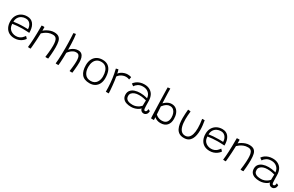

<svg xmlns="http://www.w3.org/2000/svg" viewBox="222 -2325 6058 3950"><g transform="rotate(30 3251.5 -350.0)"><path d="M517 -126Q509 -114 490.5 -94.8Q472 -75.5 443.2 -56.2Q414.5 -37 375.2 -24Q336 -11 286.5 -11Q211.5 -11 156.5 -42.5Q101.5 -74 71.5 -134Q41.5 -194 41.5 -279Q41.5 -357.5 75.2 -414.8Q109 -472 166.5 -503.2Q224 -534.5 297 -534.5Q388.5 -534.5 438.8 -475Q489 -415.5 497.5 -318.5Q499 -304.5 499.5 -290Q500 -275.5 499.5 -260.5Q493.5 -261 476 -262Q458.5 -263 434 -264Q409.5 -265 382.5 -265.8Q355.5 -266.5 331.5 -266.5Q276 -266.5 215 -260.8Q154 -255 103.5 -247.5Q104 -231.5 106.5 -216.5Q109 -201.5 112 -187.5Q122 -150.5 148.8 -123Q175.5 -95.5 212.5 -80.8Q249.5 -66 290.5 -66Q336.5 -66 369.8 -80.8Q403 -95.5 425 -115.5Q447 -135.5 458.8 -152.5Q470.5 -169.5 473.5 -173.5Q476.5 -171 482.8 -165.2Q489 -159.5 496 -152.5Q503 -145.5 508.8 -138.5Q514.5 -131.5 517 -126ZM102 -297Q146.5 -304 205.8 -309.5Q265 -315 340 -315Q378.5 -315 404 -314.2Q429.5 -313.5 439.5 -312.5Q439.5 -333 435 -355.5Q429 -385 412.5 -414.2Q396 -443.5 366.8 -463Q337.5 -482.5 292.5 -482.5Q242 -482.5 199 -461.5Q156 -440.5 129.8 -399.2Q103.5 -358 102 -297Z M686.5 6Q680.5 6.5 673 6.8Q665.5 7 658 7Q649 6.5 638.8 6Q628.5 5.5 622 4.5Q627 -37.5 631.2 -84.2Q635.5 -131 638.5 -190.8Q641.5 -250.5 643 -330.5Q644.5 -410.5 644.5 -519Q652.5 -520.5 662.8 -521.5Q673 -522.5 684.5 -522.5Q691 -522.5 698 -522.2Q705 -522 710.5 -521Q711 -515 711.2 -500Q711.5 -485 711.5 -467Q711.5 -449 711.5 -435Q734 -456 770.8 -478Q807.5 -500 851.5 -515Q895.5 -530 939 -530Q1015 -530 1053.8 -500Q1092.5 -470 1106 -412.5Q1119.5 -355 1119.5 -271Q1119.5 -235 1117.8 -192Q1116 -149 1112 -100.2Q1108 -51.5 1102 1.5Q1097.5 2.5 1088 3.2Q1078.5 4 1068 4Q1058.5 4 1049.5 3.5Q1040.5 3 1033.5 1.5Q1041 -51 1046 -100Q1051 -149 1053.8 -193.2Q1056.5 -237.5 1056.5 -276Q1056.5 -335 1047.8 -379.2Q1039 -423.5 1013.8 -448Q988.5 -472.5 939.5 -472.5Q883.5 -472.5 838.5 -454.2Q793.5 -436 761.5 -412Q729.5 -388 711 -371Q708.5 -283 703.8 -208Q699 -133 694.2 -77.8Q689.5 -22.5 686.5 6Z M1351 13Q1345 13.5 1335.8 13.5Q1326.5 13.5 1317 13.5Q1308.5 13.5 1298.5 12.8Q1288.5 12 1284.5 11Q1289.5 -27 1292.8 -85Q1296 -143 1298 -212.8Q1300 -282.5 1300 -357Q1300 -420 1298.5 -483Q1297 -546 1294.2 -604Q1291.5 -662 1288.5 -710.5Q1292 -712 1299.2 -713.8Q1306.5 -715.5 1315 -717Q1323.5 -718.5 1331 -719.8Q1338.5 -721 1343 -721.5Q1350.5 -684 1355.2 -624.8Q1360 -565.5 1362.2 -496.2Q1364.5 -427 1365 -359Q1382 -382 1411.8 -404.2Q1441.5 -426.5 1478.5 -440.8Q1515.5 -455 1555 -455Q1606.5 -455 1637.5 -429Q1668.5 -403 1682.5 -357.5Q1696.5 -312 1696.5 -252Q1696.5 -216 1693.8 -171.5Q1691 -127 1686.5 -81.2Q1682 -35.5 1677.5 5.5Q1670 6 1661.2 6.2Q1652.5 6.5 1643.5 6.5Q1634 6.5 1625 5.8Q1616 5 1610.5 4Q1614 -21 1618 -51Q1622 -81 1625.2 -113.2Q1628.5 -145.5 1630.8 -177.8Q1633 -210 1633 -240.5Q1633 -287 1625.8 -322.5Q1618.5 -358 1598 -378Q1577.5 -398 1537 -398Q1503 -398 1473 -383.2Q1443 -368.5 1419.5 -347.8Q1396 -327 1381.8 -309.5Q1367.5 -292 1365 -286.5Q1365 -229 1363 -168.2Q1361 -107.5 1357.8 -58.8Q1354.5 -10 1351 13Z M2088 18Q1958 18 1898.8 -56.5Q1839.5 -131 1839.5 -270Q1839.5 -354.5 1870.2 -414.2Q1901 -474 1956.5 -505.8Q2012 -537.5 2086.5 -537.5Q2168 -537.5 2220 -499.5Q2272 -461.5 2296.8 -393.5Q2321.5 -325.5 2321.5 -234.5Q2321.5 -158 2293.5 -101.2Q2265.5 -44.5 2213.2 -13.2Q2161 18 2088 18ZM2085 -35.5Q2134.5 -35.5 2168.5 -53.8Q2202.5 -72 2223 -102.5Q2243.5 -133 2252.8 -169.2Q2262 -205.5 2262 -241.5Q2262 -312 2243.2 -367.5Q2224.5 -423 2185 -454.8Q2145.5 -486.5 2083.5 -486.5Q2024.5 -486.5 1983.8 -459Q1943 -431.5 1922 -381.2Q1901 -331 1901 -263Q1901 -161.5 1948 -98.5Q1995 -35.5 2085 -35.5Z M2487 -440Q2504.5 -467 2536.5 -488.2Q2568.5 -509.5 2607.2 -521.8Q2646 -534 2682.5 -534Q2706 -534 2731 -530.2Q2756 -526.5 2771 -518.5L2758.5 -457Q2746 -462.5 2726.2 -468.2Q2706.5 -474 2675.5 -474Q2642 -474 2607.8 -461.5Q2573.5 -449 2544.8 -427.5Q2516 -406 2498.5 -378.5Q2506.5 -339.5 2513.5 -285.2Q2520.5 -231 2526 -174.5Q2531.5 -118 2535 -71Q2538.5 -24 2538.5 0Q2526 1 2505.2 0.8Q2484.5 0.5 2469.5 -0.5Q2469.5 -50 2467.5 -100.5Q2465.5 -151 2461.2 -202.5Q2457 -254 2450 -306Q2443 -358 2433 -410.2Q2423 -462.5 2410 -515.5Q2416.5 -518 2427.5 -520.8Q2438.5 -523.5 2449 -525.8Q2459.5 -528 2464 -528.5Q2470.5 -510 2477.5 -483Q2484.5 -456 2487 -440Z M3071.5 11.5Q3009 11.5 2958.2 -5Q2907.5 -21.5 2877.5 -58.8Q2847.5 -96 2847.5 -157Q2847.5 -215 2880 -254.2Q2912.5 -293.5 2969.2 -313.2Q3026 -333 3100 -333Q3138 -333 3174.2 -327.8Q3210.5 -322.5 3236.8 -316Q3263 -309.5 3271 -306.5Q3269 -326 3265 -344.8Q3261 -363.5 3252.5 -378.5Q3231.5 -421 3188 -448Q3144.5 -475 3081.5 -475Q3014 -475 2969 -446.5Q2924 -418 2902 -378L2848.5 -414Q2870 -447 2904.5 -473Q2939 -499 2985 -514Q3031 -529 3085 -529Q3166 -529 3221.2 -494.8Q3276.5 -460.5 3301 -408.5Q3314 -380.5 3321.5 -348Q3329 -315.5 3329.5 -264Q3330 -204.5 3331 -166.2Q3332 -128 3334.5 -104.5Q3337.5 -75 3345 -67Q3352.5 -59 3366.5 -59Q3384.5 -59 3396 -77.2Q3407.5 -95.5 3408 -128.5L3453.5 -106.5Q3452.5 -52 3425 -25.8Q3397.5 0.5 3364.5 0.5Q3337.5 0.5 3319 -11Q3300.5 -22.5 3290.8 -39.5Q3281 -56.5 3279 -72Q3267.5 -54.5 3236.8 -35Q3206 -15.5 3163.2 -2Q3120.5 11.5 3071.5 11.5ZM3079.5 -41Q3117.5 -41 3153 -52.8Q3188.5 -64.5 3218.5 -84.5Q3248.5 -104.5 3270 -130.5Q3270 -171.5 3271 -201Q3272 -230.5 3273.5 -257Q3257 -262.5 3209 -272.8Q3161 -283 3098 -283Q3043.5 -283 3001 -267.8Q2958.5 -252.5 2934 -224.8Q2909.5 -197 2909.5 -159.5Q2909.5 -112.5 2931.8 -86.8Q2954 -61 2992.2 -51Q3030.5 -41 3079.5 -41Z M3548 9.5Q3546.5 -8 3545 -50.2Q3543.5 -92.5 3541.5 -150.8Q3539.5 -209 3537.2 -275.8Q3535 -342.5 3533.2 -410.2Q3531.5 -478 3530 -538.5Q3528.5 -599 3527.5 -645Q3526.5 -691 3526.5 -713.5Q3533.5 -714.5 3551.5 -716.5Q3569.5 -718.5 3586 -720Q3586 -680.5 3587.5 -622.5Q3589 -564.5 3591.8 -499.5Q3594.5 -434.5 3597 -374.5Q3602 -380 3616.8 -393.8Q3631.5 -407.5 3655 -423Q3678.5 -438.5 3708.2 -449.8Q3738 -461 3771.5 -461Q3835 -461 3878 -428.5Q3921 -396 3942.5 -340.2Q3964 -284.5 3964 -215Q3964 -115.5 3912 -59Q3860 -2.5 3763 -2.5Q3722.5 -2.5 3693 -12.2Q3663.5 -22 3644 -34.8Q3624.5 -47.5 3614 -56.5Q3615 -47 3615.5 -34.2Q3616 -21.5 3616.5 -9.8Q3617 2 3617 9.5Q3605 10 3582.8 10.2Q3560.5 10.5 3548 9.5ZM3612.5 -119.5Q3620.5 -111 3640.2 -97Q3660 -83 3691 -71.5Q3722 -60 3761.5 -60Q3836 -60 3870.8 -101.8Q3905.5 -143.5 3905.5 -213.5Q3905.5 -265.5 3890.2 -309.5Q3875 -353.5 3843.8 -380.2Q3812.5 -407 3764.5 -407Q3725.5 -407 3694.2 -389.8Q3663 -372.5 3639.5 -348.8Q3616 -325 3600.5 -305Q3601 -299 3602.2 -280.2Q3603.5 -261.5 3605 -236.5Q3606.5 -211.5 3608.2 -186.8Q3610 -162 3611 -143.5Q3612 -125 3612.5 -119.5Z M4465 -507Q4469 -508 4477.2 -508.8Q4485.5 -509.5 4494.5 -509.5Q4502 -509.5 4511 -509.2Q4520 -509 4524.5 -508.5Q4534 -454 4540.5 -397.2Q4547 -340.5 4547 -285.5Q4547 -223 4536.5 -167.5Q4526 -112 4501.5 -69.2Q4477 -26.5 4435.8 -2.2Q4394.5 22 4332.5 22Q4263.5 22 4219.5 -5.2Q4175.5 -32.5 4151.2 -80.5Q4127 -128.5 4117.5 -190.2Q4108 -252 4108 -321Q4108 -372.5 4111.5 -425Q4115 -477.5 4119.5 -527Q4125 -527 4133.8 -526.2Q4142.5 -525.5 4149.5 -525Q4158.5 -524 4167.2 -522.5Q4176 -521 4182.5 -519Q4176.5 -467 4173.2 -420Q4170 -373 4170 -331Q4170 -228 4189 -161.8Q4208 -95.5 4244 -63.5Q4280 -31.5 4331 -31.5Q4379 -31.5 4413.2 -60.5Q4447.5 -89.5 4465.8 -148.2Q4484 -207 4484 -298Q4484 -343.5 4479.2 -396Q4474.5 -448.5 4465 -507Z M5153.5 -126Q5145.5 -114 5127 -94.8Q5108.5 -75.5 5079.8 -56.2Q5051 -37 5011.8 -24Q4972.5 -11 4923 -11Q4848 -11 4793 -42.5Q4738 -74 4708 -134Q4678 -194 4678 -279Q4678 -357.5 4711.8 -414.8Q4745.5 -472 4803 -503.2Q4860.5 -534.5 4933.5 -534.5Q5025 -534.5 5075.2 -475Q5125.5 -415.5 5134 -318.5Q5135.5 -304.5 5136 -290Q5136.5 -275.5 5136 -260.5Q5130 -261 5112.5 -262Q5095 -263 5070.5 -264Q5046 -265 5019 -265.8Q4992 -266.5 4968 -266.5Q4912.5 -266.5 4851.5 -260.8Q4790.5 -255 4740 -247.5Q4740.5 -231.5 4743 -216.5Q4745.5 -201.5 4748.5 -187.5Q4758.5 -150.5 4785.2 -123Q4812 -95.5 4849 -80.8Q4886 -66 4927 -66Q4973 -66 5006.2 -80.8Q5039.5 -95.5 5061.5 -115.5Q5083.5 -135.5 5095.2 -152.5Q5107 -169.5 5110 -173.5Q5113 -171 5119.2 -165.2Q5125.5 -159.5 5132.5 -152.5Q5139.5 -145.5 5145.2 -138.5Q5151 -131.5 5153.5 -126ZM4738.5 -297Q4783 -304 4842.2 -309.5Q4901.5 -315 4976.5 -315Q5015 -315 5040.5 -314.2Q5066 -313.5 5076 -312.5Q5076 -333 5071.5 -355.5Q5065.5 -385 5049 -414.2Q5032.5 -443.5 5003.2 -463Q4974 -482.5 4929 -482.5Q4878.5 -482.5 4835.5 -461.5Q4792.5 -440.5 4766.2 -399.2Q4740 -358 4738.5 -297Z M5323 6Q5317 6.5 5309.5 6.8Q5302 7 5294.5 7Q5285.5 6.5 5275.2 6Q5265 5.5 5258.5 4.5Q5263.5 -37.5 5267.8 -84.2Q5272 -131 5275 -190.8Q5278 -250.5 5279.5 -330.5Q5281 -410.5 5281 -519Q5289 -520.5 5299.2 -521.5Q5309.5 -522.5 5321 -522.5Q5327.5 -522.5 5334.5 -522.2Q5341.5 -522 5347 -521Q5347.5 -515 5347.8 -500Q5348 -485 5348 -467Q5348 -449 5348 -435Q5370.5 -456 5407.2 -478Q5444 -500 5488 -515Q5532 -530 5575.5 -530Q5651.5 -530 5690.2 -500Q5729 -470 5742.5 -412.5Q5756 -355 5756 -271Q5756 -235 5754.2 -192Q5752.5 -149 5748.5 -100.2Q5744.5 -51.5 5738.5 1.5Q5734 2.5 5724.5 3.2Q5715 4 5704.5 4Q5695 4 5686 3.5Q5677 3 5670 1.5Q5677.5 -51 5682.5 -100Q5687.5 -149 5690.2 -193.2Q5693 -237.5 5693 -276Q5693 -335 5684.2 -379.2Q5675.5 -423.5 5650.2 -448Q5625 -472.5 5576 -472.5Q5520 -472.5 5475 -454.2Q5430 -436 5398 -412Q5366 -388 5347.5 -371Q5345 -283 5340.2 -208Q5335.5 -133 5330.8 -77.8Q5326 -22.5 5323 6Z M6121 11.5Q6058.5 11.5 6007.8 -5Q5957 -21.5 5927 -58.8Q5897 -96 5897 -157Q5897 -215 5929.5 -254.2Q5962 -293.5 6018.8 -313.2Q6075.5 -333 6149.5 -333Q6187.5 -333 6223.8 -327.8Q6260 -322.5 6286.2 -316Q6312.5 -309.5 6320.5 -306.5Q6318.5 -326 6314.5 -344.8Q6310.5 -363.5 6302 -378.5Q6281 -421 6237.5 -448Q6194 -475 6131 -475Q6063.5 -475 6018.5 -446.5Q5973.5 -418 5951.5 -378L5898 -414Q5919.5 -447 5954 -473Q5988.5 -499 6034.5 -514Q6080.5 -529 6134.5 -529Q6215.5 -529 6270.8 -494.8Q6326 -460.5 6350.5 -408.5Q6363.5 -380.5 6371 -348Q6378.5 -315.5 6379 -264Q6379.5 -204.5 6380.5 -166.2Q6381.5 -128 6384 -104.5Q6387 -75 6394.5 -67Q6402 -59 6416 -59Q6434 -59 6445.5 -77.2Q6457 -95.5 6457.5 -128.5L6503 -106.5Q6502 -52 6474.5 -25.8Q6447 0.5 6414 0.5Q6387 0.5 6368.5 -11Q6350 -22.5 6340.2 -39.5Q6330.5 -56.5 6328.5 -72Q6317 -54.5 6286.2 -35Q6255.5 -15.5 6212.8 -2Q6170 11.5 6121 11.5ZM6129 -41Q6167 -41 6202.5 -52.8Q6238 -64.5 6268 -84.5Q6298 -104.5 6319.5 -130.5Q6319.5 -171.5 6320.5 -201Q6321.5 -230.5 6323 -257Q6306.5 -262.5 6258.5 -272.8Q6210.5 -283 6147.5 -283Q6093 -283 6050.5 -267.8Q6008 -252.5 5983.5 -224.8Q5959 -197 5959 -159.5Q5959 -112.5 5981.2 -86.8Q6003.5 -61 6041.8 -51Q6080 -41 6129 -41Z"/></g></svg>

Font: Grandstander Thin ExtraLight
Style: Regular
Weight: 250
Version: Version 1.200